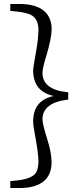

<svg xmlns="http://www.w3.org/2000/svg" viewBox="-20 -779 406 968"><path d="M324 -277V-313C323 -313 323 -313 322 -314C237 -322 194 -355 194 -413C195 -428 200 -454 211 -489C230 -551 240 -598 240 -630C241 -638 240 -646 239 -654C228 -724 174 -759 77 -759H32V-724L63 -721C94 -718 118 -712 134 -705C161 -692 174 -666 174 -627C173 -599 170 -565 163 -526C152 -467 147 -432 147 -423C148 -352 182 -310 251 -295C183 -281 148 -239 147 -168C147 -155 149 -137 154 -112C167 -42 174 8 174 37C173 58 170 76 163 89C150 112 116 126 63 131L32 134V169H77C90 169 103 168 115 167C198 157 240 114 240 39C240 8 233 -31 218 -78C202 -129 194 -163 194 -178C195 -234 238 -267 324 -277Z"/></svg>

Font: Noto Serif Tangut
Style: Regular
Weight: 400
Designer: YANG Xicheng
Foundry: Liu Zhao Studio
Version: Version 2.169